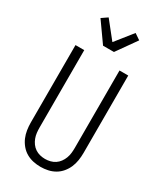

<svg xmlns="http://www.w3.org/2000/svg" viewBox="-241 -1066 982 1160"><g transform="rotate(30 250.0 -486.0)"><path d="M250 8Q224 8 198.5 2.5Q173 -3 150.5 -16Q128 -29 111 -49.5Q94 -70 84 -93.5Q74 -117 70 -143Q66 -169 66 -195V-735H127V-195Q127 -177 129 -159Q131 -141 137.5 -123.5Q144 -106 155 -91Q166 -76 181 -66Q196 -56 214 -51.5Q232 -47 250 -47Q268 -47 286 -51.5Q304 -56 319 -66Q334 -76 345 -91Q356 -106 362.5 -123.5Q369 -141 371 -159Q373 -177 373 -195V-735H434V-195Q434 -169 430 -143Q426 -117 416 -93.5Q406 -70 389 -49.5Q372 -29 349.5 -16Q327 -3 301.5 2.5Q276 8 250 8ZM212 -815 115 -952 156 -980 250 -862 344 -980 385 -952 288 -815Z"/></g></svg>

Font: Iosevka Fixed Light
Style: Regular
Weight: 300
Monospace: yes
Designer: Belleve Invis
Foundry: Belleve Invis
Version: Version 32.3.0